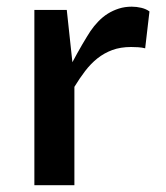

<svg xmlns="http://www.w3.org/2000/svg" viewBox="-20 -547 491 567"><path d="M81.5 -517.6H177.2L193.8 -363.3Q200.7 -376 208 -389.4Q215.3 -402.8 222.7 -415.3Q230 -427.7 236.3 -438Q242.7 -448.2 247.1 -455.1Q257.3 -470.2 270.3 -483.6Q283.2 -497.1 298.3 -506.6Q313.5 -516.1 331.1 -521.7Q348.6 -527.3 369.1 -527.3Q383.3 -527.3 397.5 -523.9Q411.6 -520.5 421.4 -513.2L408.7 -404.3Q399.9 -406.7 388.2 -407.5Q376.5 -408.2 367.2 -408.2Q335.9 -408.2 311.5 -399.2Q287.1 -390.1 267.3 -374.3Q247.6 -358.4 231.2 -336.9Q214.8 -315.4 199.7 -290.5V0H81.5Z"/></svg>

Font: Proza Libre
Style: Medium
Weight: 500
Designer: Jasper de Waard
Foundry: Jasper de Waard
Version: Version 1.000; ttfautohint (v1.4.1.8-43bc)